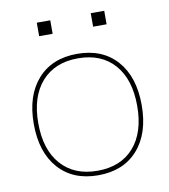

<svg xmlns="http://www.w3.org/2000/svg" viewBox="-80 -763 740 841"><g transform="rotate(-10 290.0 -342.5)"><path d="M290 10Q178 10 114 -62Q50 -134 50 -260Q50 -386 114 -458Q178 -530 290 -530Q402 -530 466 -458Q530 -386 530 -260Q530 -134 466 -62Q402 10 290 10ZM290 -10Q394 -10 452 -76Q510 -142 510 -260Q510 -378 452 -444Q394 -510 290 -510Q187 -510 128.5 -444Q70 -378 70 -260Q70 -142 128.5 -76Q187 -10 290 -10ZM380 -635V-695H440V-635ZM140 -635V-695H200V-635Z"/></g></svg>

Font: M PLUS 1 Thin Thin
Style: Regular
Weight: 250
Version: Version 1.001